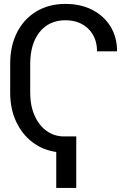

<svg xmlns="http://www.w3.org/2000/svg" viewBox="-20 -757 640 965"><path d="M363.3 -71.3V187.5H262.7V6.8Q193.8 -2.9 141.8 -43.2Q89.8 -83.5 60.5 -147.2Q31.2 -210.9 31.2 -291V-436.5Q31.2 -526.9 65.9 -594.5Q100.6 -662.1 163.1 -699.7Q225.6 -737.3 309.6 -737.3Q386.2 -737.3 444.6 -707Q502.9 -676.8 535.6 -623.3Q568.4 -569.8 568.4 -499H467.8Q467.3 -569.8 423.8 -612.3Q380.4 -654.8 308.6 -655.3Q226.6 -654.8 179.4 -596.2Q132.3 -537.6 131.8 -436.5V-291Q131.8 -226.1 153.6 -176.8Q175.3 -127.4 213.6 -99.4Q252 -71.3 302.2 -71.3Z"/></svg>

Font: Inter Display
Style: Regular
Weight: 400
Designer: Rasmus Andersson
Foundry: rsms
Version: Version 4.000;git-37864ae